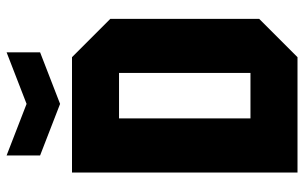

<svg xmlns="http://www.w3.org/2000/svg" viewBox="-194 -750 943 596"><g transform="rotate(-90 278.0 -451.5)"><path d="M209 -146H350V-554H209ZM41 0V-700H399L518 -581V-119L399 0ZM414 -903V-799L254 -737L94 -799V-903L254 -841Z"/></g></svg>

Font: Tektur SemiCondensed
Style: Bold
Weight: 700
Width: 4
Designer: Adam Jagosz
Foundry: Adam Jagosz
Version: Version 1.005;gftools[0.9.30]